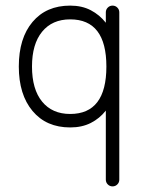

<svg xmlns="http://www.w3.org/2000/svg" viewBox="-20 -441 501 684"><path d="M381 223Q371 223 364 216Q357 209 357 199V-47Q335 -19 303.5 -3Q272 13 230 13Q145 13 96 -45.5Q47 -104 47 -204Q47 -305 96 -363Q145 -421 230 -421Q272 -421 303.5 -404.5Q335 -388 357 -360V-397Q357 -407 364 -414Q371 -421 381 -421Q391 -421 398 -414Q405 -407 405 -397V199Q405 209 398 216Q391 223 381 223ZM230 -35Q359 -35 359 -204Q359 -372 230 -372Q166 -372 130 -328Q94 -284 94 -204Q94 -123 130 -79Q166 -35 230 -35Z"/></svg>

Font: Zen Kurenaido
Style: Regular
Weight: 400
Designer: Yoshimichi Ohira
Foundry: Positype
Version: Version 1.001